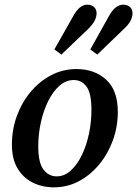

<svg xmlns="http://www.w3.org/2000/svg" viewBox="-20 -789 588 823"><path d="M211 14Q161 14 120 -6.5Q79 -27 55 -67.5Q31 -108 31 -169Q31 -234 52.5 -292.5Q74 -351 112 -396Q150 -441 200 -467Q250 -493 308 -493Q385 -493 435 -447.5Q485 -402 485 -310Q485 -246 464 -188Q443 -130 405.5 -84.5Q368 -39 318.5 -12.5Q269 14 211 14ZM223 -33Q256 -33 283.5 -58Q311 -83 331 -124.5Q351 -166 361.5 -216.5Q372 -267 372 -318Q372 -389 351 -417.5Q330 -446 296 -446Q263 -446 235.5 -422Q208 -398 187.5 -357.5Q167 -317 155.5 -266Q144 -215 144 -162Q144 -91 166.5 -62Q189 -33 223 -33ZM213 -577 290 -713Q307 -745 322.5 -757Q338 -769 354 -769Q372 -769 383 -759Q394 -749 394 -732Q394 -717 385.5 -700Q377 -683 356 -663L243 -555ZM367 -577 443 -713Q460 -745 476 -757Q492 -769 508 -769Q526 -769 537 -759Q548 -749 548 -732Q548 -717 539.5 -700Q531 -683 509 -663L397 -555Z"/></svg>

Font: Source Serif 4 Semibold
Style: Italic
Weight: 600
Italic angle: -12°
Designer: Frank Grießhammer
Foundry: Adobe
Version: Version 4.005;hotconv 1.1.0;makeotfexe 2.6.0